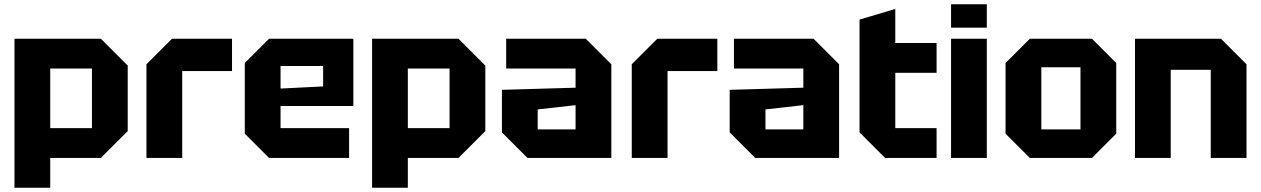

<svg xmlns="http://www.w3.org/2000/svg" viewBox="-20 -742 5924 902"><path d="M48 140V-560H454L580 -434V-126L454 0H216V140ZM412 -420H216V-140H412Z M668 0V-440L788 -560H1070V-408H836V0Z M1130 -114V-446L1244 -560H1640V-244H1298V-140H1620V0H1244ZM1298 -326 1498 -336V-432H1298Z M1728 140V-560H2134L2260 -434V-126L2134 0H1896V140ZM2092 -420H1896V-140H2092Z M2338 -120V-320L2684 -330V-420H2358V-560H2732L2852 -440V0H2458ZM2506 -228V-134H2684V-248Z M2948 0V-440L3068 -560H3350V-408H3116V0Z M3408 -120V-320L3754 -330V-420H3428V-560H3802L3922 -440V0H3528ZM3576 -228V-134H3754V-248Z M4018 -650 4186 -700V-540H4380V-400H4186V-140H4380V0H4138L4018 -120Z M4448 0V-560H4616V0ZM4448 -612V-722H4616V-612Z M4704 -114V-446L4818 -560H5110L5224 -446V-114L5110 0H4818ZM4872 -134H5056V-426H4872Z M5312 0V-560H5716L5836 -440V0H5668V-414H5480V0Z"/></svg>

Font: Tektur
Style: Bold
Weight: 700
Designer: Adam Jagosz
Foundry: Adam Jagosz
Version: Version 1.005;gftools[0.9.30]